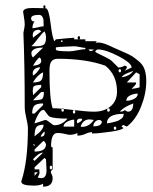

<svg xmlns="http://www.w3.org/2000/svg" viewBox="-20 -682 574 722"><path d="M60 1 61 -3Q85 -76 85 -201Q85 -211 79 -237.5Q73 -264 73 -275Q73 -437 68 -558Q73 -583 73 -589Q73 -600 70 -618Q67 -636 67 -637Q67 -652 102 -652Q110 -652 126.5 -651.5Q143 -651 153 -651Q164 -647 170.5 -592Q177 -537 185 -527L190 -534Q250 -540 259 -540V-534H301V-527H344L339 -521Q344 -522 352 -522Q369 -522 407 -503Q415 -499 441 -488Q467 -477 477 -470.5Q487 -464 502.5 -451Q518 -438 524 -420Q530 -402 530 -377Q530 -330 510.5 -281Q491 -232 457 -206Q445 -212 444 -212Q443 -212 440 -209.5Q437 -207 437 -206L444 -201Q441 -193 395 -186.5Q349 -180 326 -180V-185Q315 -185 301 -178.5Q287 -172 271 -172V-182Q260 -175 240 -175Q212 -182 196 -182Q172 -182 172 -132Q172 -131 174.5 -129Q177 -127 178 -127V-45Q177 -45 174 -41.5Q171 -38 171 -37Q171 -32 174.5 -26Q178 -20 178 -12Q178 20 142 20V9Q130 16 107 16Q60 16 60 1ZM128 -45Q128 -40 128 -36L129 -32Q129 -28 122 -15Q128 -12 135 -12Q155 -12 155 -42Q155 -50 154 -64Q153 -78 153 -83L147 -88L110 -53V-45ZM110 -34V-21L122 -34ZM172 -59Q167 -59 167 -52Q167 -45 172 -45Q176 -45 176 -52Q176 -59 172 -59ZM104 -83 110 -77 142 -108Q126 -108 104 -83ZM110 -120V-112Q153 -112 153 -139Q153 -141 149.5 -146.5Q146 -152 144 -152L142 -151ZM104 -139 110 -132V-139ZM144 -213Q123 -213 116.5 -203.5Q110 -194 110 -169Q111 -170 115.5 -174Q120 -178 122.5 -179.5Q125 -181 129 -185Q133 -189 135 -191.5Q137 -194 139.5 -198Q142 -202 143 -205.5Q144 -209 144 -213ZM147 -188Q133 -174 133 -168Q148 -168 148 -182Q147 -187 147 -188ZM413 -206Q408 -206 408 -200Q408 -194 413 -194Q417 -194 417 -200Q417 -206 413 -206ZM259 -232Q247 -232 233 -224.5Q219 -217 219 -206H259ZM317 -233Q292 -233 283 -206L289 -205Q315 -205 333 -231Q331 -231 324.5 -232Q318 -233 317 -233ZM150 -231Q156 -231 168 -221Q180 -211 184 -211Q213 -211 234 -236Q180 -236 166 -244Q163 -245 154.5 -257Q146 -269 144 -269Q135 -269 126.5 -256Q118 -243 114 -231.5Q110 -220 110 -218Q115 -220 129 -224ZM354 -231Q344 -231 337.5 -224Q331 -217 331 -207Q363 -207 363 -225Q363 -226 359.5 -228.5Q356 -231 354 -231ZM283 -236Q269 -236 269 -225Q269 -224 270 -221L271 -218Q284 -224 289 -231Q289 -236 283 -236ZM445 -254Q382 -254 382 -218Q383 -218 391.5 -219.5Q400 -221 403.5 -222Q407 -223 415 -225Q423 -227 427 -229.5Q431 -232 436 -235.5Q441 -239 443 -243.5Q445 -248 445 -254ZM142 -293Q118 -293 109.5 -285Q101 -277 101 -255H110L142 -287ZM259 -268Q254 -268 254 -261Q254 -255 259 -255Q263 -255 263 -261Q263 -268 259 -268ZM178 -275Q204 -275 255.5 -268.5Q307 -262 334 -262Q371 -262 395.5 -282Q420 -302 420 -338Q420 -400 376 -435Q303 -461 198 -461Q182 -461 174 -452Q166 -443 166 -416Q166 -309 178 -275ZM481 -293Q442 -278 431 -262Q443 -262 449 -268Q450 -268 454 -265Q458 -262 461 -262Q481 -262 481 -293ZM216 -275Q211 -275 211 -268Q211 -262 216 -262Q220 -262 220 -268Q220 -275 216 -275ZM387 -275Q383 -275 383 -268Q383 -262 387 -262Q393 -262 393 -268Q393 -275 387 -275ZM135 -336 104 -305Q130 -305 137.5 -309.5Q145 -314 145 -336ZM498 -330Q483 -330 469 -323Q455 -316 455 -303Q470 -303 484 -310Q498 -317 498 -330ZM135 -363Q110 -362 106 -356Q103 -351 103 -338L104 -332Q104 -325 104 -324L135 -354ZM491 -372Q492 -370 492 -368Q492 -365 475 -348H478Q481 -348 493 -350.5Q505 -353 505 -354V-403L492 -410L457 -372ZM142 -410Q120 -400 104 -372Q127 -372 134.5 -379.5Q142 -387 142 -410ZM481 -416Q476 -413 460.5 -407.5Q445 -402 437 -392Q448 -392 461.5 -398.5Q475 -405 481 -416ZM131 -429Q120 -429 111.5 -423Q103 -417 103 -406L104 -398Q111 -401 117.5 -408.5Q124 -416 128 -422ZM431 -422Q426 -422 426 -416Q426 -410 431 -410Q435 -410 435 -416Q435 -422 431 -422ZM455 -434 456 -432Q457 -429 457 -428L454 -422Q450 -417 449 -416L475 -428Q475 -445 426 -470.5Q377 -496 348 -496Q343 -496 338 -488Q338 -486 350.5 -480Q363 -474 379 -466Q395 -458 400 -453L425 -428Q435 -428 449 -435Q450 -435 452 -434ZM128 -466Q118 -458 104 -435Q135 -437 135 -453Q135 -463 128 -466ZM98 -484Q98 -471 104 -466L142 -503Q102 -503 98 -484ZM259 -508Q190 -506 190 -503V-496Q190 -489 240 -489Q252 -489 271 -493Q290 -497 301 -497V-502Q294 -502 280.5 -505Q267 -508 259 -508ZM313 -496Q313 -495 315.5 -492.5Q318 -490 320 -490Q327 -490 333 -496ZM147 -564Q137 -556 122 -536Q107 -516 98 -508H117Q136 -508 144.5 -514Q153 -520 153 -540Q153 -555 147 -564ZM216 -527Q216 -530 212 -530Q209 -530 209 -527Q209 -524 212 -524Q214 -524 216 -527ZM126 -570Q103 -570 103 -549L104 -540L135 -564Q129 -570 126 -570ZM277 -546Q281 -546 281 -540Q281 -534 277 -534Q272 -534 272 -540Q272 -546 277 -546ZM110 -601Q102 -592 102 -576Q110 -576 123.5 -579.5Q137 -583 144 -583Q144 -585 144 -588Q144 -601 143.5 -607Q143 -613 139 -619.5Q135 -626 127 -626Q97 -626 97 -613Q97 -601 110 -601ZM151 -656Q151 -651 147 -651Q143 -651 143 -656Q143 -662 147 -662Q151 -662 151 -656Z"/></svg>

Font: CabinSketch
Style: Regular
Weight: 400
Designer: Pablo Impallari
Foundry: Pablo Impallari. www.impallari.com Igino Marini. www.ikern.com
Version: Version 1.002